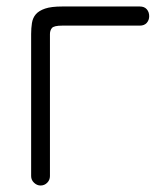

<svg xmlns="http://www.w3.org/2000/svg" viewBox="-20 -572 480 592"><path d="M172 -493Q146 -493 140 -485.5Q134 -478 134 -467V-29Q134 -17 125.5 -8.5Q117 0 105 0Q94 0 85 -8.5Q76 -17 76 -29V-467Q76 -485 78.5 -501Q81 -517 90.5 -528Q100 -539 119 -545.5Q138 -552 172 -552H411Q425 -552 432.5 -543.5Q440 -535 440 -522Q440 -510 432.5 -501.5Q425 -493 411 -493Z"/></svg>

Font: VDS
Style: Thin
Weight: 100
Width: 0
Designer: artmaker
Foundry: artmaker
Version: Version 1.000 2012 initial release